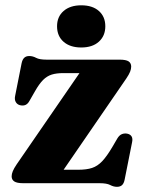

<svg xmlns="http://www.w3.org/2000/svg" viewBox="-20 -708 550 742"><path d="M468 -404.5 203.5 -19.5 180.5 -52H282.5Q314.5 -52 335.8 -59Q357 -66 375 -85Q393 -104 414.5 -140.5L433.5 -173Q441 -185.5 450.8 -189.5Q460.5 -193.5 471.5 -191.5Q483.5 -189 488.5 -180.8Q493.5 -172.5 490.5 -158.5L461.5 -13Q458.5 1.5 451.2 7.8Q444 14 432 14Q419 14 405.8 7Q392.5 0 365 0H70Q45.5 0 35.2 -6.8Q25 -13.5 25 -26.5Q25 -35.5 29.5 -46.5Q34 -57.5 44.5 -73L308.5 -456.5L337 -425.5H225Q198.5 -425.5 180 -419.8Q161.5 -414 146.5 -399Q131.5 -384 115 -355L93.5 -317.5Q87.5 -306.5 78.5 -302.5Q69.5 -298.5 57 -301.5Q46 -304.5 40.8 -314Q35.5 -323.5 38.5 -337.5L63.5 -463.5Q66.5 -478 73.8 -484.8Q81 -491.5 93 -491.5Q106.5 -491.5 119.5 -484.5Q132.5 -477.5 159.5 -477.5H442Q467 -477.5 477 -470.8Q487 -464 487 -450.5Q487 -441.5 482.8 -430.8Q478.5 -420 468 -404.5ZM294 -524.5Q251 -524.5 225.8 -546.5Q200.5 -568.5 200.5 -606.5Q200.5 -643.5 225.8 -665.5Q251 -687.5 294 -687.5Q337.5 -687.5 362.2 -665.5Q387 -643.5 387 -606.5Q387 -569.5 362.2 -547Q337.5 -524.5 294 -524.5Z"/></svg>

Font: Fraunces
Style: Bold
Weight: 700
Version: Version 1.000;[b76b70a41]